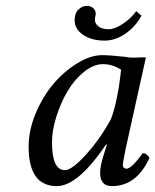

<svg xmlns="http://www.w3.org/2000/svg" viewBox="-20 -628 532 658"><path d="M359.9 -219.2Q371.1 -247.6 379.9 -290Q388.7 -332.5 391.6 -360.8L395 -389.2Q365.2 -408.2 333 -408.2Q300.3 -408.2 267.3 -381.3Q234.4 -354.5 210.9 -314.5Q187.5 -274.4 172.9 -227.5Q158.2 -180.7 158.2 -141.1Q158.2 -44.9 202.1 -44.9Q226.6 -44.9 274.9 -98.4Q323.2 -151.9 359.9 -219.2ZM410.2 -433.1Q424.8 -429.2 460 -431.2H480L411.1 -120.1Q400.9 -70.3 400.9 -64Q400.9 -56.2 405 -53Q409.2 -49.8 413.1 -49.8Q430.7 -49.8 469.2 -103Q483.4 -103 492.2 -86.9Q448.2 9.8 363.8 9.8Q323.2 9.8 323.2 -35.2Q323.2 -57.1 333 -89.8L346.2 -131.8L344.2 -133.8Q247.1 9.8 174.8 9.8Q78.1 9.8 78.1 -125Q78.1 -181.6 102.5 -240Q127 -298.3 163.8 -341.3Q200.7 -384.3 245.6 -411.6Q290.5 -439 330.1 -439Q356.4 -439 410.2 -433.1ZM446.8 -589.8 464.8 -574.2Q443.4 -535.2 408.9 -512Q374.5 -488.8 338.9 -488.8Q294.4 -488.8 265.1 -508.5Q235.8 -528.3 235.8 -558.1Q235.8 -583 249 -595.5Q262.2 -607.9 276.9 -607.9Q291.5 -607.9 299.8 -599.9Q308.1 -591.8 308.1 -581.1Q308.1 -576.7 306.6 -571Q305.2 -565.4 305.2 -561Q305.2 -546.4 317.9 -537.1Q330.6 -527.8 352.1 -527.8Q372.6 -527.8 400.1 -545.7Q427.7 -563.5 446.8 -589.8Z"/></svg>

Font: Common Serif SemiBold
Style: Italic
Weight: 600
Italic angle: -12°
Designer: Philipp H. Poll, Khaled Hosny
Foundry: Stefan Peev, Context Ltd.
Version: Version 1.026